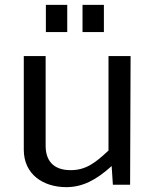

<svg xmlns="http://www.w3.org/2000/svg" viewBox="-20 -762 645 791"><path d="M253 9C320 9 376 -20 440 -78L445 -1H516L518 -531H427V-142C372 -90 333 -61 271 -61C199 -61 167 -101 168 -165V-531H78V-145C78 -43 159 9 253 9ZM169 -742V-630H257V-742ZM320 -742V-630H408V-742Z"/></svg>

Font: Cheyenne Sans
Style: Regular
Weight: 400
Designer: The Public Sans project authors (U.S. Web Design System), Libre Franklin designed by Pablo Impallari and Rodrigo Fuenzal
Foundry: The Cheyenne Sans Project Authors
Version: Version 2.007